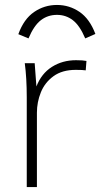

<svg xmlns="http://www.w3.org/2000/svg" viewBox="-20 -755 405 775"><path d="M329 -509 326 -471Q314 -473 286 -473Q231 -473 196 -447.5Q161 -422 145 -382.5Q129 -343 129 -300V0H88V-362Q88 -440 80 -500H120L127 -406Q147 -458 189.5 -485Q232 -512 287 -512Q315 -512 329 -509ZM365 -618 324 -600Q302 -652 274 -673.5Q246 -695 210 -695Q173 -695 145 -673.5Q117 -652 95 -600L54 -617Q76 -678 117.5 -706.5Q159 -735 210 -735Q260 -735 301 -707Q342 -679 365 -618Z"/></svg>

Font: MuliDisplayVN ExtraLight
Style: Regular
Weight: 200
Designer: Vernon Adams
Foundry: Vernon Adams
Version: Version 2.100